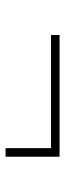

<svg xmlns="http://www.w3.org/2000/svg" viewBox="202 -618 229 672"><g transform="rotate(90 316.0 -282.5)"><path d="M529 -188V-377H103V-347H499V-188Z"/></g></svg>

Font: LT Wave Alt Thin
Style: Regular
Weight: 100
Designer: Daniel Lyons
Version: Version 2.5 (Glyphs App)